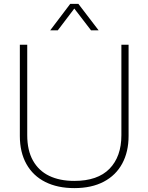

<svg xmlns="http://www.w3.org/2000/svg" viewBox="-20 -959 763 987"><path d="M82 -260V-729H120V-264Q120 -186 149.5 -133.5Q179 -81 233 -55Q287 -29 362 -29Q482 -29 543 -91.5Q604 -154 604 -264V-729H641V-260Q641 -179 608.5 -118.5Q576 -58 513.5 -25Q451 8 362 8Q276 8 213 -23.5Q150 -55 116 -115.5Q82 -176 82 -260ZM341 -939H383L487 -803H448L362 -915L277 -803H238Z"/></svg>

Font: Mona Sans VF XLt
Style: Regular
Weight: 200
Designer: Deni Anggara
Foundry: GitHub
Version: Version 2.000;Glyphs 3.2.3 (3260)